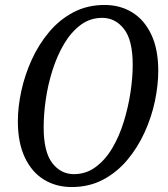

<svg xmlns="http://www.w3.org/2000/svg" viewBox="-20 -744 679 774"><path d="M269 10Q206 10 157 -20Q108 -50 80 -109.5Q52 -169 52 -255Q52 -313 66 -377.5Q80 -442 108 -503.5Q136 -565 178 -615Q220 -665 276 -694.5Q332 -724 402 -724Q464 -724 513 -694Q562 -664 590 -604.5Q618 -545 618 -459Q618 -401 604.5 -336.5Q591 -272 563 -210.5Q535 -149 493 -99Q451 -49 395 -19.5Q339 10 269 10ZM278 -42Q327 -42 366 -71Q405 -100 433 -147.5Q461 -195 479 -253.5Q497 -312 506 -371.5Q515 -431 515 -483Q515 -582 480 -627Q445 -672 392 -672Q343 -672 304.5 -643Q266 -614 238 -566.5Q210 -519 191.5 -460.5Q173 -402 164.5 -342.5Q156 -283 156 -231Q156 -132 190.5 -87Q225 -42 278 -42Z"/></svg>

Font: Noto Serif Condensed
Style: Italic
Weight: 400
Width: 3
Italic angle: -12°
Designer: Monotype Design Team
Foundry: Monotype Imaging Inc.
Version: Version 2.014; ttfautohint (v1.8.4.7-5d5b)